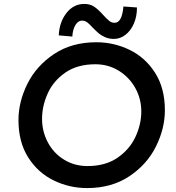

<svg xmlns="http://www.w3.org/2000/svg" viewBox="-20 -950 896 977"><path d="M74 -339Q74 -432 119.5 -523.5Q165 -615 255 -675Q345 -735 470 -735Q560 -735 640 -696Q720 -657 769.5 -579Q819 -501 819 -389Q819 -296 773.5 -204.5Q728 -113 638 -53Q548 7 423 7Q333 7 253 -32Q173 -71 123.5 -149Q74 -227 74 -339ZM699 -383Q699 -447 668.5 -502Q638 -557 584.5 -590Q531 -623 465 -623Q374 -623 313 -581Q252 -539 223 -475Q194 -411 194 -345Q194 -281 223.5 -225.5Q253 -170 306 -137.5Q359 -105 425 -105Q516 -105 577.5 -147Q639 -189 669 -253Q699 -317 699 -383ZM451 -810Q437 -826 425.5 -835Q414 -844 400 -845Q378 -846 364 -823Q350 -800 348 -764L279 -770Q282 -837 318 -883.5Q354 -930 409 -930Q439 -930 460 -915.5Q481 -901 505 -874Q524 -853 536 -843.5Q548 -834 563 -834Q601 -834 608 -917L677 -912Q677 -866 661 -829.5Q645 -793 618 -772.5Q591 -752 560 -752Q535 -752 515.5 -760.5Q496 -769 484 -779Q472 -789 451 -810Z"/></svg>

Font: Josefin Sans SemiBold
Style: Italic
Weight: 600
Italic angle: -7°
Designer: Santiago Orozco
Foundry: Typemade
Version: Version 2.000